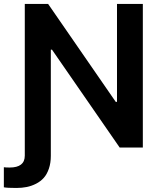

<svg xmlns="http://www.w3.org/2000/svg" viewBox="-41 -747 815 972"><path d="M682.1 -727.1V0H564.9L222.2 -495.6H216.3V42Q216.3 78.1 206.5 106.7Q196.8 135.3 180.7 153.3Q164.6 171.4 141.6 183.1Q118.7 194.8 94.2 199.7Q69.8 204.6 42 204.6Q-5.4 204.6 -21.5 201.2V99.6Q-13.2 101.1 7.8 101.1Q84.5 101.1 84.5 41V-727.1H202.6L544.9 -231.4H551.3V-727.1Z"/></svg>

Font: Interop SemBd
Style: Regular
Weight: 600
Designer: Rasmus Andersson, Google, Jang Haemin
Foundry: jhaemin
Version: Version 1.007